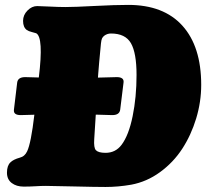

<svg xmlns="http://www.w3.org/2000/svg" viewBox="-20 -743 837 780"><path d="M408.7 16.6Q368.7 16.6 278.6 14.4Q188.5 12.2 166.5 12.2Q145.5 12.2 123 13.7Q100.6 15.1 76.2 15.1Q46.9 15.1 27.6 0.5Q8.3 -14.2 8.3 -41.5Q8.3 -70.3 22.5 -83.5Q34.2 -95.2 60.5 -102.5Q80.6 -107.4 90.3 -128.4Q106 -161.1 119.6 -276.9Q85.9 -275.4 64 -275.4Q49.3 -275.4 42.2 -280.8Q35.2 -286.1 36.6 -297.4L49.8 -407.7Q52.7 -429.7 82.5 -429.7Q104 -429.7 137.7 -428.2Q157.7 -591.8 127 -607.9Q123.5 -609.4 109.6 -612.8Q95.7 -616.2 88.9 -621.1Q73.7 -632.3 73.7 -658.2Q73.7 -682.1 91.6 -700.2Q109.4 -718.3 130.9 -718.3Q146 -718.3 182.4 -716.3Q218.8 -714.4 246.1 -714.4Q282.7 -714.4 365 -718.8Q447.3 -723.1 501 -723.1Q645 -723.1 721.2 -638.4Q797.4 -553.7 797.4 -398.4Q797.4 -329.1 776.9 -261.5Q756.3 -193.8 720.2 -138.4Q684.1 -83 630.1 -43.7Q576.2 -4.4 513.2 7.3Q460 16.6 408.7 16.6ZM408.7 -122.1Q449.2 -122.1 473.6 -154.3Q502.9 -192.9 518.8 -270.8Q534.7 -348.6 534.7 -438.5Q534.7 -527.8 512 -567.4Q489.3 -606.9 430.7 -606.9Q416 -606.9 403.8 -598.1Q397.5 -593.3 394.5 -586.9Q391.6 -580.6 390.1 -566.4Q381.3 -475.6 378.9 -441.4Q378.9 -437.5 377.9 -427.7Q448.2 -429.7 454.6 -429.7Q469.2 -429.7 476.3 -424.3Q483.4 -418.9 481.9 -407.7L468.3 -297.4Q465.3 -275.4 436 -275.4Q426.8 -275.4 369.1 -277.3Q363.3 -185.1 362.8 -177.7Q360.4 -142.6 369.6 -132.8Q379.9 -122.1 408.7 -122.1Z"/></svg>

Font: Cooper* Black
Style: Italic
Weight: 900
Italic angle: -7°
Designer: Owen Earl
Foundry: indestructible type*
Version: Version 0.001